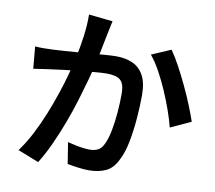

<svg xmlns="http://www.w3.org/2000/svg" viewBox="-89 -905 1178 1050"><g transform="rotate(10 500.0 -379.5)"><path d="M455 -787Q451 -770 447 -749.5Q443 -729 439 -711Q435 -690 429 -661.5Q423 -633 417.5 -603.5Q412 -574 406 -546Q396 -504 380.5 -448Q365 -392 345.5 -328Q326 -264 301.5 -199Q277 -134 248.5 -71.5Q220 -9 188 42L71 -4Q106 -51 136 -109Q166 -167 191 -229Q216 -291 236 -351Q256 -411 270 -462.5Q284 -514 292 -552Q306 -617 314.5 -680.5Q323 -744 322 -801ZM800 -690Q823 -658 849 -610Q875 -562 900 -509Q925 -456 945 -406.5Q965 -357 977 -321L864 -269Q854 -310 836 -361Q818 -412 795 -465Q772 -518 746 -565Q720 -612 693 -644ZM62 -578Q88 -576 113 -576.5Q138 -577 164 -578Q188 -579 223 -581.5Q258 -584 298.5 -587Q339 -590 379 -593.5Q419 -597 453 -599.5Q487 -602 509 -602Q560 -602 599 -585Q638 -568 661 -527.5Q684 -487 684 -416Q684 -358 678.5 -289Q673 -220 661 -157Q649 -94 627 -52Q603 0 563 19Q523 38 468 38Q440 38 407 33.5Q374 29 349 24L330 -94Q350 -89 373 -84Q396 -79 417.5 -76.5Q439 -74 452 -74Q478 -74 497.5 -83Q517 -92 530 -119Q545 -149 554.5 -196.5Q564 -244 568.5 -299Q573 -354 573 -404Q573 -446 561.5 -466Q550 -486 527.5 -493Q505 -500 473 -500Q450 -500 410 -496.5Q370 -493 324 -488.5Q278 -484 239 -479Q200 -474 178 -471Q158 -468 126.5 -464Q95 -460 73 -456Z"/></g></svg>

Font: Noto Sans JP Thin SemiBold
Style: Regular
Weight: 600
Version: Version 2.004-H2;hotconv 1.0.118;makeotfexe 2.5.65603